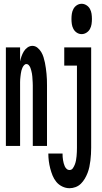

<svg xmlns="http://www.w3.org/2000/svg" viewBox="-20 -770 540 1013"><path d="M411 -590Q397 -590 385.5 -597.5Q374 -605 367.5 -617Q361 -629 359 -642.5Q357 -656 357 -670Q357 -684 359 -697.5Q361 -711 367.5 -723Q374 -735 385.5 -742.5Q397 -750 411 -750Q424 -750 436 -742.5Q448 -735 454.5 -723Q461 -711 463 -697.5Q465 -684 465 -670Q465 -656 463 -642.5Q461 -629 454.5 -617Q448 -605 436 -597.5Q424 -590 411 -590ZM11 0V-520H86V-446Q89 -460 93.5 -473Q98 -486 105.5 -498.5Q113 -511 125 -519.5Q137 -528 151 -528Q166 -528 178 -518Q190 -508 197.5 -495.5Q205 -483 209.5 -468.5Q214 -454 217 -439.5Q220 -425 222 -410Q224 -395 225.5 -380Q227 -365 227.5 -350Q228 -335 228 -320V0H153V-320Q153 -328 152.5 -335.5Q152 -343 151.5 -351Q151 -359 150.5 -366.5Q150 -374 148.5 -382Q147 -390 145 -397.5Q143 -405 140.5 -412Q138 -419 132.5 -425.5Q127 -432 119 -432Q112 -432 106.5 -425.5Q101 -419 98 -412Q95 -405 93 -397.5Q91 -390 90 -382Q89 -374 88 -366.5Q87 -359 86.5 -351Q86 -343 86 -335.5Q86 -328 86 -320V0ZM347 223Q327 223 308.5 214Q290 205 277.5 190Q265 175 257.5 156.5Q250 138 245 118.5Q240 99 237.5 79.5Q235 60 235 40H310Q310 49 310.5 57.5Q311 66 312.5 74.5Q314 83 316 91Q318 99 321.5 107Q325 115 331.5 121Q338 127 347 127Q358 127 364.5 117.5Q371 108 375 97.5Q379 87 381 76Q383 65 384 54Q385 43 385.5 32Q386 21 386 10V-424H319V-520H461V10Q461 27 460 43.5Q459 60 457 77Q455 94 451.5 110.5Q448 127 442 142.5Q436 158 427.5 172.5Q419 187 407 199Q395 211 379 217Q363 223 347 223Z"/></svg>

Font: Iosevka SS18
Style: Bold
Weight: 700
Monospace: yes
Designer: Belleve Invis
Foundry: Belleve Invis
Version: Version 25.1.1; ttfautohint (v1.8.4)